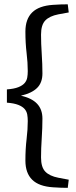

<svg xmlns="http://www.w3.org/2000/svg" viewBox="-20 -743 361 910"><path d="M305.8 108.7 301.1 147.3Q285.8 147.3 268.7 146.7Q251.6 146.2 231.3 144.7Q164.4 140.4 132.4 108.7Q100.4 77.1 100.4 18.2Q100.4 -37.5 106 -83.5Q111.6 -129.5 111.6 -169.5Q111.6 -185.5 109.1 -200.2Q106.5 -214.9 96.7 -226.4Q86.9 -237.8 66.9 -245.8Q46.9 -253.8 12.7 -256.4V-319.3Q46.9 -321.8 66.9 -329.8Q86.9 -337.8 96.7 -349.3Q106.5 -360.7 109.1 -375.3Q111.6 -389.8 111.6 -405.8Q111.6 -446.2 106 -492.2Q100.4 -538.2 100.4 -593.5Q100.4 -652.4 132.4 -684Q164.4 -715.6 231.3 -720Q251.6 -721.5 268.7 -722Q285.8 -722.5 301.1 -722.5L305.8 -684L256 -674.9Q214.9 -666.9 194.7 -646Q174.5 -625.1 174.5 -578.9Q174.5 -537.1 177.8 -487.6Q181.1 -438.2 181.1 -394.9Q181.1 -350.9 155.6 -326Q130.2 -301.1 79.3 -289.5Q130.2 -278.2 155.6 -251.5Q181.1 -224.7 181.1 -180.7Q181.1 -137.5 177.8 -88Q174.5 -38.5 174.5 3.3Q174.5 49.5 194.7 70.4Q214.9 91.3 256 99.3Z"/></svg>

Font: Rasa
Style: Regular
Weight: 400
Version: Version 1.000;PS 1.000;hotconv 1.0.88;makeotf.lib2.5.647800;